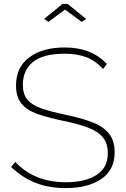

<svg xmlns="http://www.w3.org/2000/svg" viewBox="-20 -958 643 983"><path d="M508 -605Q469 -647 422 -665Q375 -683 312 -683Q199 -683 148 -640Q97 -597 97 -525Q97 -476 119.5 -448.5Q142 -421 189.5 -404Q237 -387 313 -371Q391 -355 448 -334Q505 -313 536 -276.5Q567 -240 567 -178Q567 -88 498.5 -41.5Q430 5 316 5Q231 5 163 -21.5Q95 -48 37 -103L58 -129Q107 -77 171.5 -51Q236 -25 317 -25Q416 -25 474 -62Q532 -99 532 -173Q532 -224 507 -254.5Q482 -285 431 -304.5Q380 -324 301 -340Q224 -356 170.5 -375Q117 -394 89.5 -428Q62 -462 62 -520Q62 -614 130 -664.5Q198 -715 311 -715Q379 -715 431.5 -695Q484 -675 527 -631ZM206 -861 300 -938H326L421 -861L398 -846L313 -909L228 -846Z"/></svg>

Font: Raleway ExtraLight
Style: Regular
Weight: 200
Designer: Matt McInerney, Pablo Impallari, Rodrigo Fuenzalida
Foundry: Matt McInerney, Pablo Impallari, Rodrigo Fuenzalida
Version: Version 4.026